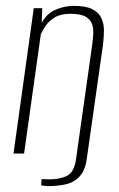

<svg xmlns="http://www.w3.org/2000/svg" viewBox="-20 -523 405 654"><path d="M143 111Q137 111 130 110Q123 109 120 108L122 87Q123 87 127 87Q131 87 136.5 87.5Q142 88 146 88Q185 88 209 75.5Q233 63 239 19L293 -363Q296 -384 297.5 -404Q299 -424 294 -440Q289 -456 272 -466Q255 -476 220 -476Q187 -476 167 -464Q147 -452 136 -436Q125 -420 119 -406L62 0H26L95 -495H124L122 -445Q139 -477 169.5 -490Q200 -503 231 -503Q272 -503 294 -492Q316 -481 325 -462Q334 -443 334 -419.5Q334 -396 331 -372L276 15Q271 56 252 77Q233 98 205 104.5Q177 111 143 111Z"/></svg>

Font: Alumni Sans ExtraLight
Style: Italic
Weight: 250
Italic angle: -8°
Version: Version 1.016